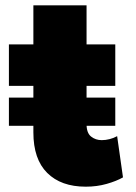

<svg xmlns="http://www.w3.org/2000/svg" viewBox="-20 -687 512 722"><path d="M302.5 15Q209.5 15 157.5 -36.8Q105.5 -88.5 105.5 -189V-667H305.5V-520H413.5V-364H305.5V-220Q305.5 -187 322.5 -173.5Q339.5 -160 362.5 -160Q377 -160 392 -163.8Q407 -167.5 420.5 -175L442.5 -20Q418 -6 381.2 4.5Q344.5 15 302.5 15ZM13.5 -364V-520H121.5V-364ZM13.5 -214V-320H413.5V-214Z"/></svg>

Font: Geologica Roman Black
Style: Regular
Weight: 900
Designer: Sindre Bremnes, Frode Helland
Foundry: Monokrom Skriftforlag AS
Version: Version 1.010;gftools[0.9.28]